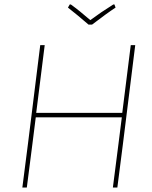

<svg xmlns="http://www.w3.org/2000/svg" viewBox="-20 -839 680 859"><path d="M492 -819 497 -805Q460 -781 392 -729H376Q324 -774 284 -805L292 -819H297Q337 -790 384 -749Q431 -784 487 -819ZM180 -637 142 -334H527L565 -637H585L530 -195L505 0H485L510 -195L525 -314H140L125 -195L100 0H80L105 -195L160 -637Z"/></svg>

Font: Alegreya Sans SC Thin
Style: Italic
Weight: 100
Italic angle: -7°
Designer: Juan Pablo del Peral
Foundry: Huerta Tipografica
Version: Version 2.007